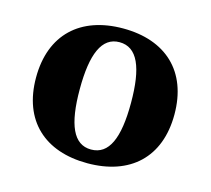

<svg xmlns="http://www.w3.org/2000/svg" viewBox="-77 -560 726 662"><g transform="rotate(15 286.0 -229.5)"><path d="M286 11C438 11 533 -75 533 -229C533 -383 438 -470 286 -470C134 -470 39 -383 39 -229C39 -75 134 11 286 11ZM286 -38C223 -38 195 -103 195 -229C195 -355 223 -421 286 -421C350 -421 378 -355 378 -229C378 -103 350 -38 286 -38Z"/></g></svg>

Font: Noto Serif Thai SemiCondensed Extra
Style: Regular
Weight: 800
Width: 4
Designer: Monotype Design Team
Foundry: Monotype Imaging Inc.
Version: Version 1.901